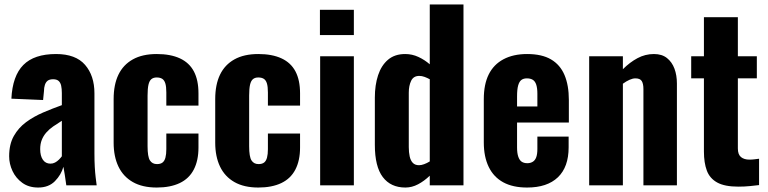

<svg xmlns="http://www.w3.org/2000/svg" viewBox="-20 -830 3442 860"><path d="M151 10Q109 10 80 -11Q51 -32 36 -64Q21 -96 21 -130Q21 -184 42 -221Q63 -258 97 -283Q131 -308 173 -326Q215 -344 257 -359V-413Q257 -432 254 -446Q251 -460 242.5 -467.5Q234 -475 218 -475Q202 -475 193.5 -468.5Q185 -462 181 -449.5Q177 -437 177 -422L173 -382L31 -388Q36 -490 84.5 -539Q133 -588 231 -588Q319 -588 361 -539.5Q403 -491 403 -412V-143Q403 -109 404.5 -82.5Q406 -56 408.5 -35.5Q411 -15 413 0H277Q274 -22 270 -48Q266 -74 264 -83Q254 -47 226 -18.5Q198 10 151 10ZM206 -97Q217 -97 226.5 -102Q236 -107 244 -115Q252 -123 257 -130V-289Q236 -276 218 -263.5Q200 -251 187 -236Q174 -221 167 -203Q160 -185 160 -162Q160 -132 172 -114.5Q184 -97 206 -97Z M682 10Q618 10 575 -14.5Q532 -39 510.5 -84Q489 -129 489 -191V-386Q489 -451 510.5 -495.5Q532 -540 575 -564Q618 -588 682 -588Q744 -588 786 -568.5Q828 -549 848.5 -510Q869 -471 869 -412V-357H725V-416Q725 -442 720.5 -456.5Q716 -471 706.5 -477Q697 -483 682 -483Q667 -483 658 -475.5Q649 -468 645 -450.5Q641 -433 641 -402V-175Q641 -128 651.5 -111.5Q662 -95 683 -95Q699 -95 708 -102Q717 -109 721 -124Q725 -139 725 -162V-232H869V-169Q869 -111 848 -70.5Q827 -30 785 -10Q743 10 682 10Z M1137 10Q1073 10 1030 -14.5Q987 -39 965.5 -84Q944 -129 944 -191V-386Q944 -451 965.5 -495.5Q987 -540 1030 -564Q1073 -588 1137 -588Q1199 -588 1241 -568.5Q1283 -549 1303.5 -510Q1324 -471 1324 -412V-357H1180V-416Q1180 -442 1175.5 -456.5Q1171 -471 1161.5 -477Q1152 -483 1137 -483Q1122 -483 1113 -475.5Q1104 -468 1100 -450.5Q1096 -433 1096 -402V-175Q1096 -128 1106.5 -111.5Q1117 -95 1138 -95Q1154 -95 1163 -102Q1172 -109 1176 -124Q1180 -139 1180 -162V-232H1324V-169Q1324 -111 1303 -70.5Q1282 -30 1240 -10Q1198 10 1137 10Z M1414 0V-578H1565V0ZM1413 -673V-786H1565V-673Z M1796 10Q1730 10 1694.5 -37Q1659 -84 1659 -181V-393Q1659 -449 1673.5 -493Q1688 -537 1718 -562.5Q1748 -588 1795 -588Q1826 -588 1854 -575Q1882 -562 1905 -542V-810H2056V0H1905V-43Q1880 -19 1852.5 -4.5Q1825 10 1796 10ZM1857 -90Q1867 -90 1879.5 -94.5Q1892 -99 1905 -107V-475Q1894 -481 1882 -485.5Q1870 -490 1858 -490Q1832 -490 1821.5 -468Q1811 -446 1811 -415V-171Q1811 -148 1815 -129.5Q1819 -111 1829 -100.5Q1839 -90 1857 -90Z M2341 10Q2277 10 2234 -13.5Q2191 -37 2169 -82.5Q2147 -128 2147 -192V-386Q2147 -452 2169 -496.5Q2191 -541 2235 -564.5Q2279 -588 2341 -588Q2407 -588 2448 -564Q2489 -540 2508.5 -494Q2528 -448 2528 -382V-281H2296V-169Q2296 -144 2301.5 -128Q2307 -112 2317 -105.5Q2327 -99 2342 -99Q2356 -99 2366.5 -105.5Q2377 -112 2382 -126Q2387 -140 2387 -163V-218H2527V-170Q2527 -82 2479 -36Q2431 10 2341 10ZM2296 -353H2387V-410Q2387 -435 2382 -450.5Q2377 -466 2366.5 -472.5Q2356 -479 2340 -479Q2325 -479 2315.5 -472Q2306 -465 2301 -447.5Q2296 -430 2296 -398Z M2619 0V-578H2770V-520Q2801 -551 2835.5 -569.5Q2870 -588 2909 -588Q2945 -588 2967.5 -570Q2990 -552 3001 -522.5Q3012 -493 3012 -456V0H2862V-431Q2862 -455 2854.5 -467Q2847 -479 2826 -479Q2814 -479 2799.5 -472.5Q2785 -466 2770 -455V0Z M3287 6Q3226 6 3192.5 -12.5Q3159 -31 3146 -66Q3133 -101 3133 -151V-479H3076V-578H3133V-753H3285V-578H3370V-479H3285V-165Q3285 -138 3299 -126.5Q3313 -115 3337 -115Q3349 -115 3360 -116.5Q3371 -118 3380 -119V-1Q3365 1 3339.5 3.5Q3314 6 3287 6Z"/></svg>

Font: Oswald SemiBold
Style: Regular
Weight: 600
Designer: Vernon Adams
Foundry: Vernon Adams
Version: Version 4.103;gftools[0.9.33.dev8+g029e19f]